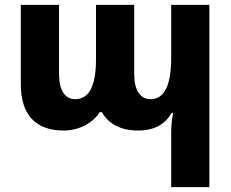

<svg xmlns="http://www.w3.org/2000/svg" viewBox="-20 -524 943 784"><path d="M679 240H835V-504H679V-288C679 -177 652 -119 595 -119C553 -119 528 -155 528 -221V-504H372V-282C372 -175 345 -119 287 -119C246 -119 221 -155 221 -221V-504H65V-180C65 -56 125 9 240 9C303 9 360 -22 387 -66H396C423 -19 471 9 544 9C612 9 655 -18 681 -63H687C681 -33 679 -9 679 21Z"/></svg>

Font: Noto Sans Armenian SemiCondensed Extra
Style: Regular
Weight: 800
Width: 4
Designer: Monotype Design Team
Foundry: Monotype Imaging Inc.
Version: Version 1.901